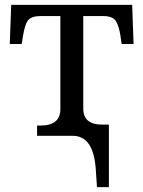

<svg xmlns="http://www.w3.org/2000/svg" viewBox="-20 -556 587 786"><path d="M521 -536.1 526.9 -376H478L473.1 -409.2Q467.3 -449.7 454.3 -470Q441.4 -490.2 402.8 -490.2H320.8V-111.8Q320.8 -45.9 397.9 -45.9H425.8V210H377L372.1 137.2Q362.8 0 277.8 0H131.8V-42H145Q227.1 -42 227.1 -108.9V-490.2H144Q111.8 -490.2 97.2 -475.3Q82.5 -460.4 74.2 -409.2L68.8 -376H20L25.9 -536.1Z"/></svg>

Font: Droid Serif
Style: Regular
Weight: 400
Designer: Monotype Design team
Foundry: Monotype Imaging Inc.
Version: Version 1.03